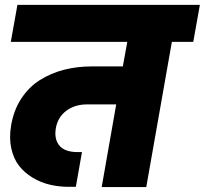

<svg xmlns="http://www.w3.org/2000/svg" viewBox="-20 -760 832 780"><path d="M23.9 -589.8 50.8 -740.2H792L765.1 -589.8H678.2L574.2 0H393.1L452.1 -335.9H334Q284.2 -335.9 249.8 -310.3Q215.3 -284.7 207 -240.2Q199.2 -195.3 221.2 -168.7Q243.2 -142.1 295.9 -142.1H313L288.1 -1H259.8Q218.8 -1 181.4 -10Q144 -19 111.6 -38.8Q79.1 -58.6 57.1 -86.9Q35.2 -115.2 25.9 -157Q16.6 -198.7 24.9 -249Q35.2 -311.5 66.2 -359.1Q97.2 -406.7 142.1 -434.8Q187 -462.9 240 -476.6Q293 -490.2 353 -490.2H479L497.1 -589.8Z"/></svg>

Font: Poppins ExtraBold
Style: Italic
Weight: 800
Italic angle: -10°
Designer: Ninad Kale (Devanagari), Jonny Pinhorn (Latin)
Foundry: Indian Type Foundry
Version: Version 3.200;PS 1.000;hotconv 16.6.54;makeotf.lib2.5.65590